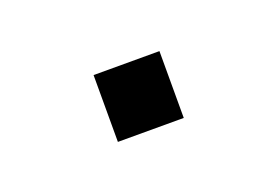

<svg xmlns="http://www.w3.org/2000/svg" viewBox="-31 -130 273 189"><g transform="rotate(-20 105.5 -35.0)"><path d="M71 0V-70H140V0Z"/></g></svg>

Font: Nunito Sans 12pt ExtraLight
Style: Regular
Weight: 200
Designer: Vernon Adams
Foundry: Vernon Adams
Version: Version 3.101;gftools[0.9.27]